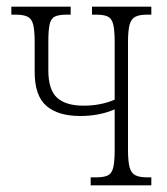

<svg xmlns="http://www.w3.org/2000/svg" viewBox="-20 -556 502 576"><path d="M252 0V-24H269Q291 -24 303 -29.5Q315 -35 319.5 -52.5Q324 -70 324 -106V-228Q278 -208 221 -208Q154 -208 119 -238.5Q84 -269 84 -340V-429Q84 -465 79.5 -482.5Q75 -500 62.5 -506Q50 -512 28 -512H14V-536H192V-512H179Q157 -512 145 -506.5Q133 -501 129 -483.5Q125 -466 125 -430V-345Q125 -287 151 -263Q177 -239 231 -239Q282 -239 324 -257V-430Q324 -466 319.5 -483.5Q315 -501 303 -506.5Q291 -512 269 -512H256V-536H434V-512H421Q399 -512 386.5 -506Q374 -500 369 -482.5Q364 -465 364 -429V-107Q364 -71 369 -53.5Q374 -36 386.5 -30Q399 -24 421 -24H434V0Z"/></svg>

Font: Noto Serif ExtraCondensed ExtraLight
Style: Regular
Weight: 200
Width: 2
Designer: Monotype Design Team
Foundry: Monotype Imaging Inc.
Version: Version 2.015